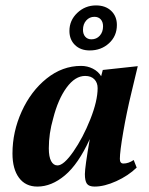

<svg xmlns="http://www.w3.org/2000/svg" viewBox="-20 -678 551 708"><path d="M26 -112Q26 -192 60 -267Q94 -342 152 -388.5Q210 -435 279 -435Q302 -435 322 -425Q342 -415 353 -397L359 -420L488 -434L465 -338Q447 -264 434.5 -191.5Q422 -119 422 -92Q422 -75 435 -75Q454 -75 473 -88L484 -60Q453 -30 409 -10Q365 10 329 10Q308 10 300.5 -0.5Q293 -11 293 -36Q293 -61 311 -165Q269 -73 219.5 -31.5Q170 10 118 10Q74 10 50 -22.5Q26 -55 26 -112ZM340 -353Q340 -373 328 -385.5Q316 -398 294 -398Q257 -398 225.5 -355Q194 -312 176 -241Q160 -186 160 -131Q160 -100 168.5 -84Q177 -68 192 -68Q215 -68 250.5 -119Q286 -170 313 -238Q340 -306 340 -353ZM236 -564Q236 -603 265 -630.5Q294 -658 334 -658Q369 -658 390 -638Q411 -618 411 -586Q411 -545 382 -518.5Q353 -492 311 -492Q277 -492 256.5 -512Q236 -532 236 -564ZM360 -581Q360 -597 351.5 -606.5Q343 -616 328 -616Q310 -616 298 -602.5Q286 -589 286 -568Q286 -552 294.5 -542.5Q303 -533 317 -533Q336 -533 348 -546.5Q360 -560 360 -581Z"/></svg>

Font: Unna
Style: Bold Italic
Weight: 700
Italic angle: -8.05°
Designer: Jorge de Buen Unna
Foundry: Omnibus-Type
Version: Version 2.008